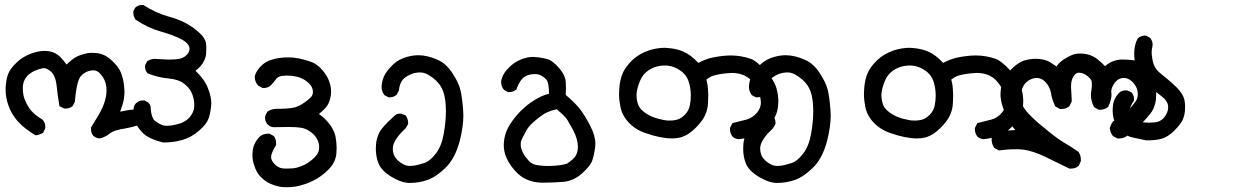

<svg xmlns="http://www.w3.org/2000/svg" viewBox="-20 -454 5040 784"><path d="M351.6 73.2Q351.6 70.3 351.6 66.4Q387.7 9.8 398.4 -14.6Q415 -51.8 415 -85.9Q415 -124 390.6 -151.4Q377.9 -167 360.4 -167Q355.5 -167 351.6 -166Q326.2 -162.1 309.6 -142.6Q293 -123 285.2 -37.1L276.4 -20.5Q263.7 -10.7 248 -10.7Q246.1 -10.7 242.2 -10.7L222.7 -20.5Q214.8 -66.4 210.9 -107.4Q206.1 -145.5 187.5 -162.1Q170.9 -175.8 159.2 -175.8Q157.2 -175.8 155.3 -175.8Q115.2 -167 92.8 -145.5Q73.2 -125 73.2 -93.8Q73.2 -64.5 83 -42.5Q92.8 -20.5 106.4 -2.9L113.3 3.9Q127 18.6 153.3 34.2Q165 46.9 165 62.5Q165 69.3 164.1 71.3L156.2 87.9Q142.6 96.7 125 98.6Q77.1 69.3 52.2 41Q27.3 12.7 15.1 -21.5Q2.9 -55.7 2.9 -85.9Q2.9 -90.8 2.9 -95.7Q4.9 -128.9 12.7 -150.4Q21.5 -173.8 48.3 -199.2Q75.2 -224.6 110.4 -236.3Q137.7 -246.1 162.1 -246.1Q203.1 -246.1 228.5 -218.8Q242.2 -204.1 252 -190.4Q275.4 -213.9 294.9 -223.6Q305.7 -228.5 322.3 -233.4Q338.9 -238.3 352.5 -238.3Q366.2 -238.3 376 -237.3Q399.4 -233.4 415 -223.6Q430.7 -213.9 448.2 -195.3Q466.8 -175.8 474.6 -155.3Q482.4 -134.8 485.4 -113.3Q488.3 -91.8 488.3 -78.6Q488.3 -65.4 485.8 -49.3Q483.4 -33.2 470.7 2Q481.4 0 495.6 -2.9Q509.8 -5.9 530.3 -6.8L546.9 2Q558.6 13.7 558.6 28.3Q558.6 37.1 556.6 41L547.9 56.6Q511.7 67.4 489.7 70.8Q467.8 74.2 459 77.1Q440.4 82 430.7 89.4Q420.9 96.7 415 100.6Q400.4 108.4 386.7 111.3Q372.1 110.4 361.3 100.6Q351.6 89.8 351.6 73.2Z M525.4 2Q525.4 -3.9 525.4 -9.8Q526.4 -24.4 536.1 -33.2Q547.9 -43.9 564.5 -43.9Q566.4 -43.9 570.3 -43.9L585.9 -35.2Q595.7 -25.4 595.7 -10.7Q595.7 -8.8 595.7 -5.9Q599.6 28.3 611.3 38.1Q631.8 54.7 649.4 58.6Q656.2 59.6 662.1 59.6Q686.5 59.6 718.8 48.8Q741.2 40 753.9 25.4Q767.6 8.8 771.5 -7.8Q773.4 -17.6 773.4 -26.4Q773.4 -52.7 760.7 -79.1Q752.9 -95.7 731 -112.8Q709 -129.9 667 -133.8Q625 -137.7 583 -154.3L582 -155.3Q572.3 -166 572.3 -181.6Q572.3 -183.6 572.3 -187.5L581.1 -204.1Q596.7 -213.9 612.3 -213.9Q619.1 -213.9 625 -212.9Q652.3 -210.9 663.1 -210.9Q673.8 -210.9 676.8 -210.9Q687.5 -210.9 700.2 -211.9Q726.6 -213.9 742.2 -229.5Q753.9 -241.2 753.9 -254.9Q753.9 -275.4 721.7 -293Q689.5 -310.5 636.7 -325.2Q584 -339.8 533.2 -374Q524.4 -387.7 524.4 -401.4Q524.4 -404.3 524.4 -408.2L532.2 -422.9Q543.9 -433.6 559.6 -433.6Q561.5 -433.6 565.4 -433.6Q616.2 -400.4 673.8 -384.8Q739.3 -367.2 786.1 -327.1Q804.7 -311.5 812.5 -298.8Q820.3 -286.1 821.3 -277.3Q822.3 -268.6 822.3 -262.7Q822.3 -256.8 822.3 -252.9Q822.3 -241.2 821.3 -230.5Q815.4 -193.4 778.3 -165Q814.5 -130.9 828.6 -95.2Q842.8 -59.6 842.8 -32.2Q842.8 -24.4 841.8 -17.6Q837.9 13.7 831.1 31.2Q824.2 51.8 793.9 78.6Q763.7 105.5 725.6 117.2Q688.5 127.9 647.5 127.9H646.5Q621.1 122.1 599.6 112.3Q573.2 101.6 555.7 81.1Q538.1 60.5 531.7 41.5Q525.4 22.5 525.4 2Z M1110.4 -9.8H1126Q1145.5 -9.8 1168.9 -12.7Q1192.4 -15.6 1210.9 -27.3Q1234.4 -42 1249 -56.6Q1257.8 -66.4 1257.8 -78.1Q1257.8 -107.4 1221.7 -128.9Q1193.4 -145.5 1150.4 -145.5Q1143.6 -145.5 1137.7 -144.5Q1119.1 -143.6 1109.4 -133.8L1107.4 -130.9Q1091.8 -111.3 1085.9 -105.5Q1074.2 -94.7 1057.6 -94.7Q1055.7 -94.7 1051.8 -94.7L1034.2 -104.5Q1020.5 -119.1 1020.5 -138.7Q1020.5 -142.6 1020.5 -144.5Q1029.3 -171.9 1054.7 -192.4Q1069.3 -204.1 1088.9 -210Q1117.2 -219.7 1158.2 -219.7Q1198.2 -219.7 1245.1 -203.1Q1274.4 -194.3 1297.9 -166Q1321.3 -137.7 1328.1 -109.4Q1332 -94.7 1332 -81.1Q1332 -67.4 1329.1 -54.7Q1323.2 -26.4 1304.7 -8.8Q1294.9 1 1282.2 11.7Q1299.8 23.4 1314.9 40Q1330.1 56.6 1338.4 72.3Q1346.7 87.9 1349.6 101.6Q1354.5 126 1354.5 148.4Q1354.5 161.1 1353.5 173.8Q1349.6 210.9 1320.3 239.3Q1277.3 282.2 1218.8 299.8Q1186.5 310.5 1152.3 310.5Q1132.8 310.5 1123.5 308.6Q1114.3 306.6 1109.9 305.2Q1105.5 303.7 1100.6 302.7Q1091.8 299.8 1083 295.9Q1063.5 287.1 1044.9 268.6Q1027.3 251 1018.6 222.7Q1010.7 201.2 1010.7 178.7Q1010.7 170.9 1011.7 163.1Q1014.6 130.9 1040 104.5Q1053.7 91.8 1074.2 91.8Q1076.2 91.8 1080.1 91.8L1096.7 100.6L1098.6 102.5Q1107.4 113.3 1107.4 130.9Q1107.4 132.8 1107.4 137.7Q1086.9 171.9 1086.9 187Q1086.9 202.1 1102.1 216.8Q1117.2 231.4 1132.8 233.4Q1141.6 234.4 1146.5 234.4Q1163.1 234.4 1176.8 233.4Q1199.2 230.5 1223.6 218.8Q1248 206.1 1267.6 185.5Q1283.2 169.9 1283.2 148.4Q1283.2 110.4 1249 85Q1230.5 71.3 1210.9 67.9Q1191.4 64.5 1159.7 64.5Q1127.9 64.5 1098.6 65.4Q1084 65.4 1072.3 53.7Q1062.5 43 1062.5 27.3Q1062.5 20.5 1063.5 18.6L1071.3 2L1073.2 1Q1089.8 -9.8 1110.4 -9.8Z M1514.6 153.3Q1514.6 143.6 1515.6 133.3Q1516.6 123 1518.6 115.2Q1522.5 100.6 1529.3 85.9Q1540 65.4 1587.9 21.5Q1597.7 9.8 1613.3 9.8Q1619.1 9.8 1621.1 10.7L1636.7 17.6Q1646.5 32.2 1646.5 46.9Q1646.5 48.8 1646.5 52.7L1636.7 69.3Q1593.8 109.4 1585.9 138.7Q1584 145.5 1584 151.4Q1584 178.7 1597.7 193.4Q1608.4 207 1627 216.8Q1639.6 223.6 1654.3 223.6Q1669.9 223.6 1688 218.8Q1706.1 213.9 1714.8 210.9Q1736.3 203.1 1759.8 172.9Q1783.2 142.6 1792 91.8Q1800.8 41 1800.8 0Q1800.8 -48.8 1790 -80.1Q1780.3 -107.4 1758.3 -127Q1736.3 -146.5 1716.8 -154.3Q1707 -158.2 1696.3 -158.2Q1660.2 -158.2 1630.9 -134.8Q1612.3 -119.1 1608.4 -83L1599.6 -67.4Q1587.9 -56.6 1572.3 -56.6Q1570.3 -56.6 1566.4 -56.6L1549.8 -65.4Q1538.1 -81.1 1538.1 -99.6Q1538.1 -104.5 1539.1 -110.4Q1542 -132.8 1552.7 -151.4Q1564.5 -170.9 1585.9 -191.4Q1607.4 -211.9 1641.6 -221.7Q1666 -228.5 1688.5 -228.5Q1725.6 -228.5 1768.6 -209Q1801.8 -194.3 1827.1 -155.8Q1852.5 -117.2 1859.9 -87.4Q1867.2 -57.6 1871.1 -4.9Q1872.1 5.9 1872.1 16.6Q1872.1 62.5 1857.4 121.1Q1837.9 194.3 1798.8 231.4Q1760.7 268.6 1725.6 280.8Q1690.4 293 1653.3 293Q1650.4 293 1647.5 293Q1623 291 1597.7 278.3Q1540 250 1525.4 212.9Q1514.6 185.5 1514.6 153.3Z M2037.1 139.6Q2037.1 96.7 2059.6 58.6Q2088.9 10.7 2133.8 -25.4Q2147.5 -36.1 2162.1 -44.9Q2190.4 -63.5 2221.7 -71.3Q2221.7 -117.2 2210.9 -128.9Q2198.2 -142.6 2183.6 -148.4Q2175.8 -151.4 2165 -151.4Q2127 -151.4 2109.4 -128.9Q2094.7 -109.4 2088.9 -88.9L2085.9 -86.9Q2075.2 -78.1 2059.6 -78.1Q2057.6 -78.1 2053.7 -78.1L2038.1 -86.9Q2026.4 -100.6 2026.4 -118.2Q2026.4 -121.1 2026.4 -123Q2032.2 -153.3 2058.6 -178.7Q2080.1 -200.2 2106.9 -210.9Q2133.8 -221.7 2156.2 -221.7Q2163.1 -221.7 2179.2 -219.7Q2195.3 -217.8 2213.9 -212.9Q2234.4 -208 2260.7 -178.7Q2287.1 -149.4 2290 -121.1Q2291 -108.4 2291 -94.2Q2291 -80.1 2290 -66.4Q2324.2 -38.1 2346.7 -10.7Q2369.1 18.6 2390.1 59.6Q2411.1 100.6 2411.1 132.8Q2411.1 139.6 2410.2 146.5Q2405.3 182.6 2398.4 201.2Q2391.6 222.7 2356.9 253.9Q2322.3 285.2 2278.8 288.6Q2235.4 292 2191.4 292Q2124 290 2084 244.1Q2037.1 192.4 2037.1 139.6ZM2106.4 142.6Q2111.3 172.9 2139.6 203.1Q2153.3 217.8 2175.8 220.7Q2198.2 223.6 2210 223.6Q2221.7 223.6 2229.5 223.6Q2248 222.7 2264.6 220.7Q2281.2 218.8 2295.9 213.9Q2325.2 193.4 2331.1 181.6Q2339.8 165 2339.8 145.5Q2339.8 115.2 2320.3 77.1Q2307.6 54.7 2296.9 36.1Q2288.1 20.5 2252.9 -7.8Q2230.5 -2.9 2213.4 4.9Q2196.3 12.7 2168 36.1Q2139.6 59.6 2129.4 78.6Q2119.1 97.7 2112.8 110.4Q2106.4 123 2106.4 128.4Q2106.4 133.8 2106.4 136.2Q2106.4 138.7 2106.4 142.6Z M2960.9 74.2Q2960.9 72.3 2960.9 68.4L2970.7 48.8Q3002.9 41 3028.3 34.2Q3051.8 28.3 3071.3 5.9Q3086.9 -13.7 3086.9 -34.2Q3086.9 -52.7 3078.1 -78.1Q3070.3 -99.6 3049.8 -123Q3034.2 -141.6 3007.8 -150.4Q2988.3 -156.2 2967.8 -156.2Q2960 -156.2 2941.9 -154.3Q2923.8 -152.3 2907.7 -148.9Q2891.6 -145.5 2882.8 -141.1Q2874 -136.7 2864.3 -128.9Q2871.1 -104.5 2871.1 -83Q2872.1 -75.2 2872.1 -69.3Q2872.1 -50.8 2871.1 -34.2Q2870.1 -7.8 2859.4 16.1Q2848.6 40 2820.3 68.4Q2791 97.7 2761.7 106.4Q2743.2 111.3 2726.6 111.3Q2677.7 111.3 2617.2 89.8Q2575.2 76.2 2546.9 45.9Q2518.6 15.6 2512.7 -21.5Q2507.8 -46.9 2507.8 -64Q2507.8 -81.1 2508.8 -90.8Q2511.7 -144.5 2536.1 -178.7Q2546.9 -194.3 2562.5 -209Q2590.8 -235.4 2631.8 -249Q2665 -258.8 2693.4 -258.8Q2701.2 -258.8 2709 -257.8Q2744.1 -254.9 2770.5 -243.2Q2801.8 -229.5 2831.1 -197.3Q2857.4 -210.9 2883.8 -217.8Q2927.7 -227.5 2964.8 -227.5Q3005.9 -227.5 3044.9 -213.9Q3068.4 -206.1 3105 -166.5Q3141.6 -127 3151.4 -90.8Q3158.2 -64.5 3158.2 -41Q3158.2 -13.7 3150.4 9.8Q3147.5 17.6 3144.5 23.4Q3134.8 42 3108.4 67.4Q3082 92.8 3054.7 101.6Q3027.3 111.3 2996.1 114.3Q2981.4 113.3 2970.7 103.5Q2960.9 89.8 2960.9 74.2ZM2800.8 -63.5Q2800.8 -95.7 2791 -124Q2783.2 -145.5 2765.6 -160.2Q2732.4 -186.5 2696.3 -186.5Q2656.2 -186.5 2627 -166Q2617.2 -159.2 2610.4 -151.4Q2597.7 -137.7 2588.4 -110.8Q2579.1 -84 2579.1 -65.4Q2579.1 -45.9 2585.9 -26.4Q2591.8 -10.7 2608.4 2Q2637.7 26.4 2690.4 36.1Q2701.2 38.1 2707.5 38.1Q2713.9 38.1 2721.2 38.1Q2728.5 38.1 2743.2 35.2Q2760.7 30.3 2776.4 14.6Q2792 -1 2796.4 -22Q2800.8 -43 2800.8 -63.5Z M3014.6 153.3Q3014.6 143.6 3015.6 133.3Q3016.6 123 3018.6 115.2Q3022.5 100.6 3029.3 85.9Q3040 65.4 3087.9 21.5Q3097.7 9.8 3113.3 9.8Q3119.1 9.8 3121.1 10.7L3136.7 17.6Q3146.5 32.2 3146.5 46.9Q3146.5 48.8 3146.5 52.7L3136.7 69.3Q3093.8 109.4 3085.9 138.7Q3084 145.5 3084 151.4Q3084 178.7 3097.7 193.4Q3108.4 207 3127 216.8Q3139.6 223.6 3154.3 223.6Q3169.9 223.6 3188 218.8Q3206.1 213.9 3214.8 210.9Q3236.3 203.1 3259.8 172.9Q3283.2 142.6 3292 91.8Q3300.8 41 3300.8 0Q3300.8 -48.8 3290 -80.1Q3280.3 -107.4 3258.3 -127Q3236.3 -146.5 3216.8 -154.3Q3207 -158.2 3196.3 -158.2Q3160.2 -158.2 3130.9 -134.8Q3112.3 -119.1 3108.4 -83L3099.6 -67.4Q3087.9 -56.6 3072.3 -56.6Q3070.3 -56.6 3066.4 -56.6L3049.8 -65.4Q3038.1 -81.1 3038.1 -99.6Q3038.1 -104.5 3039.1 -110.4Q3042 -132.8 3052.7 -151.4Q3064.5 -170.9 3085.9 -191.4Q3107.4 -211.9 3141.6 -221.7Q3166 -228.5 3188.5 -228.5Q3225.6 -228.5 3268.6 -209Q3301.8 -194.3 3327.1 -155.8Q3352.5 -117.2 3359.9 -87.4Q3367.2 -57.6 3371.1 -4.9Q3372.1 5.9 3372.1 16.6Q3372.1 62.5 3357.4 121.1Q3337.9 194.3 3298.8 231.4Q3260.7 268.6 3225.6 280.8Q3190.4 293 3153.3 293Q3150.4 293 3147.5 293Q3123 291 3097.7 278.3Q3040 250 3025.4 212.9Q3014.6 185.5 3014.6 153.3Z M3960.9 74.2Q3960.9 72.3 3960.9 68.4L3970.7 48.8Q4002.9 41 4028.3 34.2Q4051.8 28.3 4071.3 5.9Q4086.9 -13.7 4086.9 -34.2Q4086.9 -52.7 4078.1 -78.1Q4070.3 -99.6 4049.8 -123Q4034.2 -141.6 4007.8 -150.4Q3988.3 -156.2 3967.8 -156.2Q3960 -156.2 3941.9 -154.3Q3923.8 -152.3 3907.7 -148.9Q3891.6 -145.5 3882.8 -141.1Q3874 -136.7 3864.3 -128.9Q3871.1 -104.5 3871.1 -83Q3872.1 -75.2 3872.1 -69.3Q3872.1 -50.8 3871.1 -34.2Q3870.1 -7.8 3859.4 16.1Q3848.6 40 3820.3 68.4Q3791 97.7 3761.7 106.4Q3743.2 111.3 3726.6 111.3Q3677.7 111.3 3617.2 89.8Q3575.2 76.2 3546.9 45.9Q3518.6 15.6 3512.7 -21.5Q3507.8 -46.9 3507.8 -64Q3507.8 -81.1 3508.8 -90.8Q3511.7 -144.5 3536.1 -178.7Q3546.9 -194.3 3562.5 -209Q3590.8 -235.4 3631.8 -249Q3665 -258.8 3693.4 -258.8Q3701.2 -258.8 3709 -257.8Q3744.1 -254.9 3770.5 -243.2Q3801.8 -229.5 3831.1 -197.3Q3857.4 -210.9 3883.8 -217.8Q3927.7 -227.5 3964.8 -227.5Q4005.9 -227.5 4044.9 -213.9Q4068.4 -206.1 4105 -166.5Q4141.6 -127 4151.4 -90.8Q4158.2 -64.5 4158.2 -41Q4158.2 -13.7 4150.4 9.8Q4147.5 17.6 4144.5 23.4Q4134.8 42 4108.4 67.4Q4082 92.8 4054.7 101.6Q4027.3 111.3 3996.1 114.3Q3981.4 113.3 3970.7 103.5Q3960.9 89.8 3960.9 74.2ZM3800.8 -63.5Q3800.8 -95.7 3791 -124Q3783.2 -145.5 3765.6 -160.2Q3732.4 -186.5 3696.3 -186.5Q3656.2 -186.5 3627 -166Q3617.2 -159.2 3610.4 -151.4Q3597.7 -137.7 3588.4 -110.8Q3579.1 -84 3579.1 -65.4Q3579.1 -45.9 3585.9 -26.4Q3591.8 -10.7 3608.4 2Q3637.7 26.4 3690.4 36.1Q3701.2 38.1 3707.5 38.1Q3713.9 38.1 3721.2 38.1Q3728.5 38.1 3743.2 35.2Q3760.7 30.3 3776.4 14.6Q3792 -1 3796.4 -22Q3800.8 -43 3800.8 -63.5Z M4517.6 -80.1 4518.6 -66.4Q4518.6 -45.9 4504.9 -17.6Q4491.2 -5.9 4472.7 -5.9Q4470.7 -5.9 4466.8 -5.9L4447.3 -16.6Q4434.6 -42 4434.6 -65.4Q4434.6 -73.2 4436.5 -85.4Q4438.5 -97.7 4438.5 -106.9Q4438.5 -116.2 4437.5 -122.1Q4435.5 -131.8 4418.9 -144.5Q4402.3 -157.2 4385.7 -157.2Q4372.1 -157.2 4362.8 -141.1Q4353.5 -125 4353.5 -103.5Q4353.5 -100.6 4353.5 -96.2Q4353.5 -91.8 4354 -87.4Q4354.5 -83 4354.5 -78.1Q4354.5 -73.2 4355 -68.8Q4355.5 -64.5 4355.5 -59.6Q4356.4 -50.8 4356.4 -40L4346.7 -20.5Q4333 -8.8 4314.5 -8.8Q4312.5 -8.8 4308.6 -8.8L4289.1 -19.5Q4275.4 -47.9 4271.5 -74.2Q4266.6 -101.6 4247.1 -121.1Q4231.4 -135.7 4213.9 -135.7Q4211.9 -135.7 4209 -135.7Q4185.5 -132.8 4168.9 -116.2Q4149.4 -96.7 4149.4 -59.6Q4149.4 -37.1 4157.2 -20.5Q4172.9 12.7 4265.6 85.9Q4299.8 113.3 4319.3 125Q4351.6 143.6 4383.8 166Q4393.6 180.7 4393.6 198.2Q4393.6 200.2 4393.6 204.1L4384.8 222.7L4382.8 224.6Q4371.1 234.4 4352.5 234.4Q4350.6 234.4 4346.7 234.4Q4296.9 210 4248.5 186.5Q4200.2 163.1 4160.2 157.2Q4144.5 155.3 4132.8 155.3Q4121.1 155.3 4106.4 155.8Q4091.8 156.2 4059.6 160.2L4040 150.4Q4029.3 133.8 4029.3 117.2Q4029.3 115.2 4029.3 111.3L4039.1 91.8Q4046.9 86.9 4053.7 85Q4077.1 79.1 4126 77.1Q4107.4 56.6 4089.8 18.6Q4065.4 -30.3 4065.4 -69.3Q4065.4 -82 4067.4 -94.7Q4073.2 -134.8 4111.3 -172.9Q4139.6 -201.2 4166 -208Q4188.5 -213.9 4209 -213.9Q4245.1 -213.9 4269.5 -199.2Q4282.2 -190.4 4293.9 -182.6Q4306.6 -202.1 4334 -217.8Q4343.8 -223.6 4357.4 -229.5Q4371.1 -235.4 4390.6 -235.4Q4433.6 -235.4 4463.9 -210Q4480.5 -196.3 4492.2 -183.6Q4522.5 -210.9 4563.5 -210.9Q4585.9 -210.9 4608.4 -208Q4632.8 -204.1 4659.2 -177.7Q4685.5 -151.4 4694.3 -122.1Q4701.2 -100.6 4701.2 -73.2Q4701.2 -47.9 4697.3 -32.2Q4690.4 -4.9 4675.8 11.7Q4656.2 36.1 4642.6 48.8Q4620.1 70.3 4588.9 94.7Q4573.2 111.3 4550.8 111.3Q4547.9 111.3 4543 111.3L4524.4 101.6Q4517.6 91.8 4515.1 84.5Q4512.7 77.1 4511.7 69.3Q4515.6 54.7 4524.4 42Q4543 30.3 4557.6 20.5Q4576.2 8.8 4589.8 -5.9Q4603.5 -21.5 4617.2 -40Q4626 -52.7 4626 -69.3Q4626 -98.6 4602.5 -121.1Q4586.9 -135.7 4569.3 -135.7Q4544.9 -135.7 4529.3 -112.3Q4517.6 -94.7 4517.6 -80.1Z M4527.3 30.3Q4523.4 13.7 4523.4 0.5Q4523.4 -12.7 4524.4 -20.5Q4526.4 -49.8 4548.8 -74.2Q4559.6 -85 4576.2 -85Q4582 -85 4585 -84L4599.6 -77.1L4601.6 -75.2Q4610.4 -64.5 4610.4 -48.8Q4610.4 -46.9 4610.4 -43Q4593.8 -19.5 4593.8 -3.9Q4593.8 25.4 4614.3 36.1Q4619.1 39.1 4627 41Q4647.5 46.9 4671.4 46.9Q4695.3 46.9 4708 43Q4722.7 38.1 4732.4 27.3Q4750 4.9 4750 -14.6Q4750 -26.4 4747.1 -32.2Q4741.2 -45.9 4728.5 -56.6Q4709 -73.2 4680.7 -92.8Q4650.4 -113.3 4635.7 -141.6Q4611.3 -185.5 4611.3 -234.4Q4611.3 -269.5 4625 -295.9Q4637.7 -308.6 4654.3 -308.6Q4656.2 -308.6 4660.2 -308.6L4676.8 -298.8Q4686.5 -286.1 4686.5 -272.5Q4686.5 -267.6 4684.6 -258.8Q4682.6 -250 4682.6 -239.3Q4682.6 -228.5 4684.6 -218.8Q4688.5 -188.5 4701.2 -171.9Q4710.9 -159.2 4735.4 -140.6Q4761.7 -120.1 4786.1 -95.7Q4811.5 -69.3 4816.4 -45.9Q4819.3 -30.3 4819.3 -19.5Q4819.3 -8.8 4818.4 0Q4816.4 20.5 4808.1 37.6Q4799.8 54.7 4774.4 80.1Q4749 105.5 4720.7 113.3Q4696.3 119.1 4668.9 119.1Q4662.1 119.1 4660.2 119.1Q4632.8 113.3 4605.5 107.4Q4576.2 101.6 4554.7 77.6Q4533.2 53.7 4527.3 30.3Z"/></svg>

Font: JasonHandwriting2
Style: SemiBold
Weight: 600
Version: Version 1.04.7